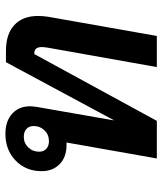

<svg xmlns="http://www.w3.org/2000/svg" viewBox="35 -635 600 710"><g transform="rotate(-90 335.0 -280.0)"><path d="M631 -439Q631 -422 628 -402L557 0H442L514 -405Q516 -419 516 -425Q516 -453 494 -453H490L243 0H104L163 -334H153Q109 -334 83 -359.5Q57 -385 57 -426Q57 -484 96 -522Q135 -560 195 -560Q242 -560 269.5 -535Q297 -510 297 -469Q297 -462 295 -446L245 -160H246L460 -558H502Q564 -558 597.5 -527Q631 -496 631 -439ZM168 -399Q192 -399 208 -415.5Q224 -432 224 -455Q224 -472 213.5 -482Q203 -492 184 -492Q161 -492 145 -475.5Q129 -459 129 -435Q129 -419 139.5 -409Q150 -399 168 -399Z"/></g></svg>

Font: Bai Jamjuree SemiBold
Style: Italic
Weight: 600
Italic angle: -10°
Version: Version 1.000; ttfautohint (v1.6)